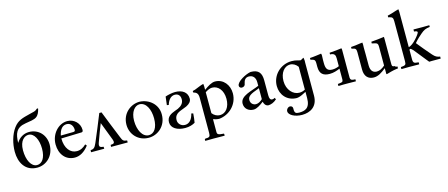

<svg xmlns="http://www.w3.org/2000/svg" viewBox="-56 -1451 5600 2402"><g transform="rotate(-15 2744.0 -250.5)"><path d="M107 -352C111 -465 132 -542 261 -562C320 -571 376 -579 403 -598C434 -619 447 -652 459 -697C457 -701 454 -704 449 -704C439 -704 426 -681 400 -676L340 -661C241 -636 181 -623 125 -548C67 -470 37 -355 37 -252C37 -112 106 12 259 12C376 12 482 -80 482 -228C482 -352 395 -446 271 -446C200 -446 141 -406 109 -351C108 -351 108 -352 107 -352ZM256 -414C330 -414 377 -319 377 -204C377 -77 326 -20 265 -20C190 -20 141 -118 141 -243C141 -372 208 -414 256 -414Z M912 -114C875 -79 839 -59 791 -59C707 -59 643 -135 643 -263C746 -265 854 -270 909 -271C924 -274 927 -284 927 -301C927 -386 856 -454 770 -454C654 -454 554 -344 554 -209C554 -83 628 12 747 12C809 12 872 -21 928 -95C923 -102 918 -108 912 -114ZM753 -419C802 -419 833 -378 833 -325C833 -308 826 -302 803 -302C757 -302 713 -300 668 -300H646C664 -383 701 -419 753 -419Z M958 0H1044H1064H1101H1128V-14C1128 -18 1127 -22 1127 -26C1088 -29 1075 -38 1075 -59C1075 -74 1085 -101 1094 -124C1118 -188 1142 -258 1169 -321C1200 -242 1230 -162 1260 -83C1266 -66 1265 -60 1266 -57C1266 -35 1260 -28 1219 -26C1219 -23 1218 -19 1217 -16V0H1313H1348H1366H1403H1432V-26C1384 -31 1376 -40 1357 -88C1309 -207 1260 -326 1213 -448H1184C1132 -317 1083 -200 1042 -104L1039 -97C1015 -42 1000 -29 958 -26Z M1706 -454C1591 -454 1474 -364 1474 -217C1474 -94 1566 12 1704 12C1822 12 1935 -80 1935 -227C1937 -358 1830 -449 1706 -454ZM1697 -423C1781 -423 1829 -323 1829 -206C1829 -80 1778 -19 1713 -19C1630 -19 1579 -122 1579 -240C1579 -357 1636 -423 1697 -423Z M2176 12C2229 12 2272 -2 2304 -21C2310 -48 2316 -102 2318 -139L2294 -144C2278 -72 2240 -26 2183 -26C2133 -26 2095 -63 2095 -110C2095 -205 2182 -211 2254 -244C2256 -246 2259 -246 2261 -248C2294 -264 2324 -291 2324 -329C2324 -412 2259 -456 2167 -456C2125 -456 2070 -443 2039 -432C2034 -400 2029 -356 2026 -324C2034 -322 2042 -321 2050 -320C2065 -375 2100 -424 2154 -424C2199 -424 2225 -395 2225 -347C2225 -299 2196 -267 2147 -244L2107 -229C2051 -208 1996 -182 1996 -109C1996 -33 2073 12 2176 12Z M2538 -385V-430C2538 -443 2537 -454 2535 -463C2495 -454 2460 -435 2418 -420C2407 -417 2397 -415 2385 -411V-398L2388 -389C2425 -382 2447 -362 2447 -307V148C2447 197 2436 205 2383 205L2374 212V232H2410C2438 232 2453 231 2485 231C2531 231 2554 232 2592 232H2626V215L2624 205C2552 201 2540 192 2538 165V-5C2560 3 2585 10 2615 11C2747 -1 2862 -109 2862 -254C2862 -362 2791 -454 2683 -454C2639 -454 2589 -422 2538 -385ZM2538 -354C2567 -373 2597 -389 2628 -389C2705 -389 2767 -320 2767 -208C2767 -103 2714 -31 2637 -31C2600 -31 2563 -50 2538 -83Z M3363 -41C3359 -48 3356 -56 3353 -63C3342 -56 3331 -52 3320 -52C3293 -52 3283 -74 3283 -115V-306C3283 -403 3249 -454 3145 -454C3085 -445 2957 -380 2957 -324C2957 -306 2973 -293 2990 -293C3012 -293 3033 -305 3035 -329C3045 -379 3066 -405 3108 -405C3160 -405 3193 -370 3193 -307V-262C3098 -220 2946 -198 2946 -96C2946 -31 2996 11 3063 11C3102 11 3149 -20 3195 -55C3201 -26 3217 2 3251 7C3289 6 3324 -7 3363 -41ZM3193 -89C3169 -66 3139 -47 3109 -47C3073 -47 3039 -72 3039 -118C3039 -170 3086 -191 3174 -223L3193 -231Z M3835 -392C3836 -404 3836 -408 3836 -413C3834 -438 3832 -446 3830 -455C3811 -446 3804 -441 3791 -433C3750 -436 3738 -452 3674 -452C3534 -452 3416 -341 3416 -198C3416 -87 3493 11 3622 11C3653 8 3679 -2 3715 -21L3744 -36V44C3744 177 3675 195 3600 195C3561 193 3543 187 3543 137V121C3543 102 3527 90 3508 90C3484 90 3460 113 3460 142C3460 187 3534 232 3631 232C3735 232 3835 180 3835 37ZM3744 -65C3720 -52 3697 -45 3668 -45C3588 -45 3513 -122 3513 -237C3513 -345 3572 -416 3645 -416C3683 -416 3720 -394 3744 -360Z M3968 -300C3968 -210 4012 -174 4097 -174C4148 -174 4192 -190 4230 -206V-65C4228 -36 4219 -33 4187 -29L4161 -26V0H4192C4204 0 4214 -1 4225 -1H4285C4316 -1 4341 0 4364 0H4388V-26L4359 -28C4338 -31 4325 -37 4323 -63V-359V-421C4323 -431 4322 -440 4319 -446C4282 -441 4222 -433 4162 -430V-408C4219 -408 4230 -381 4230 -341V-238C4208 -227 4174 -218 4144 -218C4079 -218 4059 -250 4059 -325V-365L4061 -422C4061 -432 4059 -441 4056 -447L3990 -438C3964 -434 3934 -432 3908 -430V-408C3952 -395 3968 -398 3968 -343Z M4938 -45C4917 -45 4913 -46 4909 -58H4898C4870 -62 4871 -74 4871 -108V-419C4871 -428 4870 -437 4870 -446C4817 -440 4761 -431 4702 -428V-406L4742 -397C4769 -391 4779 -381 4779 -346V-99C4745 -69 4711 -50 4673 -50C4627 -50 4593 -79 4593 -150V-292C4593 -322 4592 -351 4592 -380C4592 -394 4593 -408 4593 -422C4593 -433 4592 -441 4591 -447L4561 -444C4519 -436 4478 -433 4440 -430V-408L4459 -404C4488 -398 4500 -388 4500 -347V-121C4500 -34 4546 12 4619 12C4673 12 4721 -18 4779 -65V8C4779 12 4785 14 4785 14C4811 6 4874 -12 4914 -17L4938 -20Z M5486 0V-26C5448 -32 5428 -40 5395 -77C5351 -127 5274 -218 5236 -267C5275 -313 5310 -343 5337 -366C5377 -400 5401 -412 5456 -418V-440C5424 -440 5395 -439 5361 -439C5361 -439 5251 -440 5251 -440V-413C5281 -411 5294 -405 5294 -393C5294 -374 5196 -249 5137 -242V-701C5137 -713 5136 -724 5134 -733C5123 -731 5112 -728 5101 -724C5050 -707 5024 -699 4985 -690V-668L4997 -666C5038 -658 5046 -644 5046 -599V-84C5046 -36 5037 -31 4977 -26V0H5008C5028 0 5047 -1 5070 -1H5080C5119 -1 5146 0 5177 0H5208V-26L5194 -28C5155 -30 5137 -36 5137 -82V-209C5142 -212 5146 -215 5151 -216C5160 -213 5165 -207 5184 -189L5310 -32L5337 1C5347 1 5359 0 5369 0H5456Z"/></g></svg>

Font: Sibila
Style: Regular
Weight: 400
Designer: Stefan Peev
Foundry: Context Ltd
Version: Version 1.000